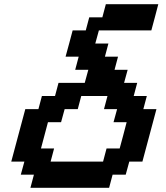

<svg xmlns="http://www.w3.org/2000/svg" viewBox="-20 -895 790 915"><path d="M125 0H500L516.6 -62.5H579.1L596.2 -125H658.7Q669.9 -166.5 692.1 -249.8Q714.4 -333 725.6 -375H663.1L679.7 -437.5H617.2L633.8 -500H571.3L588.4 -562.5H525.9L542.5 -625H480L496.6 -687.5H434.1L451.2 -750H701.2Q707 -771 718 -812.5Q729 -854 734.4 -875H484.4L467.8 -812.5H405.3L388.7 -750H326.2Q320.8 -729.5 309.6 -687.7Q298.3 -646 292.5 -625H355L338.4 -562.5H400.9L383.8 -500H258.8L242.2 -437.5H179.7L163.1 -375H100.6Q89.4 -333 67.1 -250Q44.9 -167 33.7 -125H96.2L79.1 -62.5H141.6ZM471.2 -125H221.2L237.8 -187.5H175.3Q181.2 -208.5 191.9 -250Q202.6 -291.5 208.5 -312.5H271L288.1 -375H350.6L367.2 -437.5H492.2L475.6 -375H538.1L521 -312.5H583.5Q578.1 -291.5 567.1 -249.8Q556.2 -208 550.3 -187.5H487.8Z"/></svg>

Font: Faithful 32x
Style: Oblique
Weight: 400
Foundry: Faithful Resource Pack
Version: Version 1.0; January 27, 2023